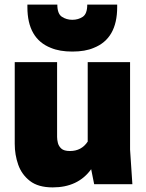

<svg xmlns="http://www.w3.org/2000/svg" viewBox="-20 -800 635 834"><path d="M209 14Q146 14 110 -14Q74 -42 59 -85Q44 -128 44 -175V-530H228V-205Q228 -193 231.5 -179Q235 -165 246.5 -154.5Q258 -144 284 -144Q334 -144 361 -185V-530H545V-150L555 0H389L376 -65Q319 14 209 14ZM294 -576Q239 -576 201 -592Q99 -632 99 -769V-780H229Q229 -740 249 -727Q269 -714 294 -714Q320 -714 339.5 -727Q359 -740 359 -780H489V-769Q489 -632 387 -592Q350 -576 294 -576Z"/></svg>

Font: Tanohe Sans Black
Style: Regular
Weight: 900
Designer: Village Type and Design LLC & Cristiano Sobral
Foundry: Cooper Hewitt Smithsonian Design Museum
Version: Version 1.00;March 11, 2020;FontCreator 12.0.0.2522 64-bit; 